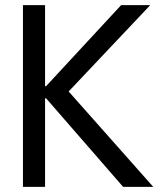

<svg xmlns="http://www.w3.org/2000/svg" viewBox="-20 -727 639 747"><path d="M69.3 0H155.3V-344.7H159.2L459 0H576.2L247.1 -371.1L564.5 -707H451.2L159.2 -391.6H155.3V-707H69.3Z"/></svg>

Font: Wanted Sans
Style: Regular
Weight: 400
Designer: Original Design by Kil Hyung-jin and Kang Hanbin, Wanted Lab, Inc; Hangeul from Source Han Sans by Jang Soo-young and Ka
Foundry: Wanted Lab, Inc.
Version: Version 1.001;Glyphs 3.2 (3227)